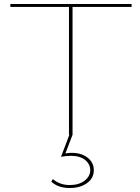

<svg xmlns="http://www.w3.org/2000/svg" viewBox="-20 -678 705 966"><path d="M345 0 309 94Q326 91 341 91Q390 91 421 115.5Q452 140 452 178Q452 219 417.5 243.5Q383 268 330 268Q273 268 238 236L246 223Q281 253 331 253Q377 253 405.5 231Q434 209 434 178Q434 148 408.5 127Q383 106 337 106Q312 106 287 111L329 0H327V-643H32V-658H642V-643H345Z"/></svg>

Font: Ysabeau SC Thin
Style: Regular
Weight: 200
Designer: Christian Thalmann (Catharsis Fonts)
Version: Version 0.003